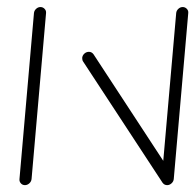

<svg xmlns="http://www.w3.org/2000/svg" viewBox="-20 -539 568 559"><path d="M52.6 0Q45.2 0 40.6 -5.4Q35.9 -10.7 36.7 -17.8L78.9 -501.1Q79.6 -508.1 85.2 -513.3Q90.7 -518.5 97.8 -518.5Q104.8 -518.5 109.8 -513.3Q114.8 -508.1 114.1 -501.1L71.9 -17.8Q71.1 -10.4 65.4 -5.2Q59.6 0 52.6 0ZM219.3 -370.4Q220 -377.8 225.7 -383Q231.5 -388.1 238.9 -388.1Q247 -388.1 252.2 -381.1L483.7 -27.4L453.7 -6.3L221.9 -360Q219.3 -363.7 219.3 -370.4ZM466.7 0Q459.3 0 454.6 -5.4Q450 -10.7 450.7 -17.8L493 -501.1Q493.7 -508.1 499.3 -513.3Q504.8 -518.5 511.9 -518.5Q518.9 -518.5 523.9 -513.3Q528.9 -508.1 528.1 -501.1L485.9 -17.8Q485.2 -10.4 479.4 -5.2Q473.7 0 466.7 0Z"/></svg>

Font: 26F Galaxy Sans Light
Style: Italic
Weight: 300
Italic angle: -5°
Designer: C₂₉H₂₅N₃O₅
Version: Version 1.200